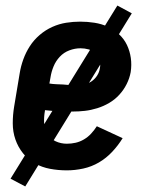

<svg xmlns="http://www.w3.org/2000/svg" viewBox="-20 -606 540 692"><path d="M221 8Q190 8 160.5 2.5Q131 -3 106 -17Q81 -31 63 -53.5Q45 -76 35.5 -103.5Q26 -131 26 -161.5Q26 -192 31 -222L51 -342Q55 -367 64 -392Q73 -417 87.5 -439.5Q102 -462 123 -480Q144 -498 168.5 -509Q193 -520 218.5 -524Q244 -528 269 -528Q295 -528 320.5 -524Q346 -520 368 -510Q390 -500 408.5 -483Q427 -466 437.5 -444Q448 -422 451.5 -397Q455 -372 451 -346Q447 -324 436.5 -303Q426 -282 410 -264.5Q394 -247 373.5 -235Q353 -223 330.5 -216Q308 -209 286 -206.5Q264 -204 242 -204Q216 -204 191.5 -205Q167 -206 142 -209V-207Q138 -185 139 -163Q140 -141 150.5 -123.5Q161 -106 180 -97Q199 -88 221 -88Q237 -88 252.5 -91.5Q268 -95 282.5 -103.5Q297 -112 308.5 -124.5Q320 -137 329 -151L422 -108Q406 -82 384.5 -59Q363 -36 336.5 -20.5Q310 -5 280 1.5Q250 8 221 8ZM255 -298Q269 -298 283 -301Q297 -304 309.5 -312.5Q322 -321 330 -333.5Q338 -346 340 -360Q343 -375 339 -389.5Q335 -404 324.5 -414Q314 -424 299.5 -428Q285 -432 270 -432Q250 -432 230 -424.5Q210 -417 195.5 -401.5Q181 -386 173 -366.5Q165 -347 162 -327L158 -305Q170 -303 182.5 -302.5Q195 -302 207 -301.5Q219 -301 231 -299.5Q243 -298 255 -298ZM71 66 18 38 403 -586 455 -558Z"/></svg>

Font: Iosevka SS18
Style: Bold Italic
Weight: 700
Italic angle: -9°
Monospace: yes
Designer: Belleve Invis
Foundry: Belleve Invis
Version: Version 25.1.1; ttfautohint (v1.8.4)